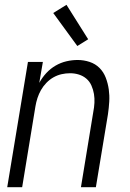

<svg xmlns="http://www.w3.org/2000/svg" viewBox="-20 -777 540 797"><path d="M10 0 96 -520H158L143 -433Q155 -455 172 -473.5Q189 -492 210.5 -504.5Q232 -517 255.5 -522.5Q279 -528 302 -528Q328 -528 352 -520Q376 -512 393 -495Q410 -478 419 -454.5Q428 -431 431.5 -406Q435 -381 433.5 -355Q432 -329 428 -302L378 0H316L367 -311Q371 -331 372 -350Q373 -369 370 -387Q367 -405 359.5 -422Q352 -439 338.5 -450.5Q325 -462 307.5 -467.5Q290 -473 271 -473Q253 -473 235.5 -469Q218 -465 202 -456Q186 -447 172.5 -433Q159 -419 150 -403Q141 -387 135.5 -370Q130 -353 127 -335L72 0ZM301 -586 201 -723 256 -757 346 -614Z"/></svg>

Font: Iosevka Curly Light
Style: Italic
Weight: 300
Italic angle: -9°
Monospace: yes
Designer: Belleve Invis
Foundry: Belleve Invis
Version: Version 22.1.2; ttfautohint (v1.8.4)